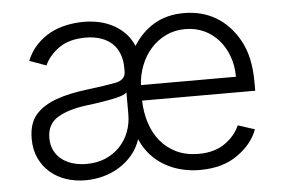

<svg xmlns="http://www.w3.org/2000/svg" viewBox="-45 -614 1013 687"><g transform="rotate(-5 462.0 -270.5)"><path d="M56.5 -152.3Q56.5 -207 83.5 -238.3Q96.9 -253.9 115.6 -265.6Q134.2 -277.3 157.5 -285.9Q180.8 -294.4 207.9 -300.2Q235.1 -306.1 266 -310Q300.4 -314.3 326.9 -318.2Q353.3 -322.1 371.8 -325.6Q408.7 -332.7 408.7 -363.3V-376.1Q408.7 -403.8 400.2 -426.1Q391.7 -448.5 375.4 -464Q359 -479.4 335 -487.7Q311.1 -496.1 280.2 -496.1Q220.9 -496.1 184.3 -470.2Q147.7 -444.2 132.1 -409.1L72.1 -430.8Q85.9 -464.5 108.3 -487.7Q130.7 -511 158 -525.6Q185.4 -540.1 216.3 -546.5Q247.2 -552.9 278.4 -552.9Q303.6 -552.9 329.9 -547.8Q356.2 -542.6 380.1 -530.5Q404.1 -518.5 423.8 -498.9Q443.5 -479.4 455.6 -451Q485.8 -499.3 531.2 -526.1Q576.7 -552.9 637.8 -552.9Q703.1 -552.9 753.2 -522.9Q803.3 -492.9 835.2 -435.7Q868.3 -376.8 868.3 -285.2V-253.9H462Q463.1 -211.6 475.1 -173.8Q487.2 -136 510.3 -107.8Q533.4 -79.5 567.6 -63Q601.9 -46.5 647.4 -46.5Q676.5 -46.5 700.3 -53.3Q724.1 -60 742.5 -73.2Q779.5 -99.4 795.1 -136L855.1 -116.5Q836.6 -65 783 -27Q729.4 11.4 647.4 11.4Q612.9 11.4 580.8 3.4Q548.7 -4.6 521 -20.6Q493.3 -36.6 471.4 -60.9Q449.6 -85.2 435.7 -117.5Q425.1 -85.6 404.7 -61.4Q384.2 -37.3 357.4 -20.8Q330.6 -4.3 299.4 4.1Q268.1 12.4 235.8 12.4Q198.9 12.4 166.2 1.4Q133.5 -9.6 109.2 -30.7Q84.9 -51.8 70.7 -82.4Q56.5 -112.9 56.5 -152.3ZM462.7 -309.7H804Q804 -349.1 791.7 -383Q779.5 -416.9 757.6 -441.9Q735.8 -467 705.3 -481.2Q674.7 -495.4 637.8 -495.4Q599.1 -495.4 567.8 -480.1Q536.6 -464.8 513.8 -439.3Q491.1 -413.7 478 -380.1Q464.8 -346.6 462.7 -309.7ZM119.7 -149.5Q119.7 -122.9 130 -103.2Q140.3 -83.5 157.7 -70.7Q175.1 -57.9 197.4 -51.7Q219.8 -45.5 244.3 -45.5Q282.3 -45.5 312.7 -58.4Q343 -71.4 364.3 -93.8Q385.7 -116.1 397.2 -146Q408.7 -175.8 408.7 -209.2V-288Q399.9 -279.1 373.9 -272.7Q361.2 -269.5 346.9 -266.9Q332.7 -264.2 318.4 -261.9Q304 -259.6 290.7 -257.8Q277.3 -256 266 -254.6Q196.7 -246.1 158.4 -222.7Q119.7 -199.2 119.7 -149.5Z"/></g></svg>

Font: Inter P Light
Style: Regular
Weight: 300
Designer: Rasmus Andersson
Foundry: rsms
Version: Version 3.018;git-588b23468